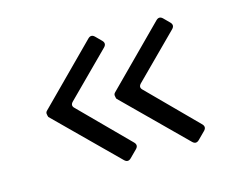

<svg xmlns="http://www.w3.org/2000/svg" viewBox="-67 -599 747 602"><g transform="rotate(-15 306.5 -298.0)"><path d="M512 -100Q501 -89 490 -100L296 -292Q294 -298 294 -300Q292 -307 297 -312L481 -497Q492 -508 503 -497L521 -479Q532 -468 521 -457L383 -319Q372 -308 383 -298L535 -145Q546 -134 535 -123ZM291 -100Q280 -89 269 -100L75 -292Q73 -298 73 -300Q71 -307 76 -312L260 -497Q271 -508 282 -497L300 -479Q311 -468 300 -457L162 -319Q151 -308 162 -298L314 -145Q325 -134 314 -123Z"/></g></svg>

Font: OpenDyslexic 3
Style: Regular
Weight: 400
Designer: Abelardo Gonzalez
Version: Version 1.000;PS 001.001;hotconv 1.0.56